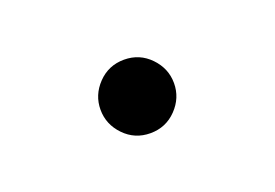

<svg xmlns="http://www.w3.org/2000/svg" viewBox="-33 -383 317 221"><g transform="rotate(-20 125.0 -272.0)"><path d="M125 -227Q106 -227 93 -240.5Q80 -254 80 -272Q80 -290 93 -303.5Q106 -317 125 -317Q144 -317 157 -303.5Q170 -290 170 -272Q170 -254 157 -240.5Q144 -227 125 -227Z"/></g></svg>

Font: Spectral SC ExtraLight
Style: Regular
Weight: 275
Designer: Jean-Baptiste Levee
Foundry: Production Type
Version: Version 2.001